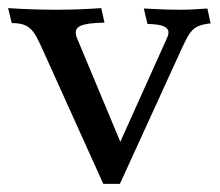

<svg xmlns="http://www.w3.org/2000/svg" viewBox="-42 -454 543 474"><path d="M213 0 64 -330Q55 -350 48 -363Q41 -376 32.5 -383.5Q24 -391 13.5 -394Q3 -397 -13 -397L-22 -434Q7 -432 37 -431Q67 -430 97 -430Q126 -430 152.5 -431Q179 -432 208 -434L216 -398H212Q175 -397 160 -391.5Q145 -386 145 -374Q145 -365 151 -353L255 -104L368 -355Q370 -360 372 -364.5Q374 -369 374 -374Q374 -383 363.5 -388.5Q353 -394 322 -395L313 -433Q339 -432 355.5 -431Q372 -430 401 -430Q425 -430 438.5 -431Q452 -432 470 -433L478 -396H474Q459 -394 449 -390Q439 -386 432.5 -379Q426 -372 420.5 -362Q415 -352 408 -337L254 0Z"/></svg>

Font: Lusitana
Style: Regular
Weight: 400
Designer: Ana Paula Megda
Foundry: Ana Paula Megda
Version: Version 1.000; ttfautohint (v1.1) -l 8 -r 50 -G 200 -x 14 -D